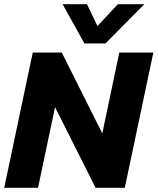

<svg xmlns="http://www.w3.org/2000/svg" viewBox="-25 -894 750 914"><path d="M377 -687 273 -874H389L439 -770L536 -874H662L477 -687ZM-5 0 131 -644H269L462 -259L543 -644H705L569 0H430L237 -384L156 0Z"/></svg>

Font: Kanit SemiBold
Style: Italic
Weight: 600
Italic angle: -12°
Designer: Katatrad Team
Foundry: CadsonDemak
Version: Version 2.000; ttfautohint (v1.8.3)